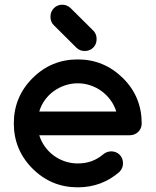

<svg xmlns="http://www.w3.org/2000/svg" viewBox="-20 -801 665 821"><path d="M455.1 -153.8Q477.1 -153.8 491.5 -139.4Q505.9 -125 505.9 -103Q505.9 -81.5 491.2 -66.4Q415.5 0 312.5 0Q199.2 0 119.1 -80.1Q39.1 -160.2 39.1 -273.4Q39.1 -386.7 119.1 -466.8Q199.2 -546.9 312.5 -546.9Q424.8 -546.9 505.9 -466.8Q545.9 -427.2 565.9 -378.7Q585.9 -330.1 585.9 -273.4Q585.9 -251.5 571 -237.1Q556.2 -222.7 534.7 -222.7H147.9Q156.2 -195.8 172.4 -173.6Q188.5 -151.4 210.2 -135.5Q231.9 -119.6 258.1 -110.8Q284.2 -102.1 312.5 -102.1Q344.7 -102.1 371.6 -111.8Q398.4 -121.6 421.4 -141.1Q436 -153.3 455.1 -153.8ZM477.1 -324.2Q468.8 -351.1 452.4 -373.3Q436 -395.5 414.3 -411.4Q392.6 -427.2 366.5 -436Q340.3 -444.8 312.5 -444.8Q284.7 -444.8 258.3 -436Q231.9 -427.2 210 -411.4Q188 -395.5 171.9 -373.3Q155.8 -351.1 147.9 -324.2ZM195.8 -729.5Q195.8 -751 210.2 -765.9Q224.6 -780.8 246.6 -780.8Q267.1 -780.8 282.7 -765.6L380.4 -668.5Q393.1 -654.8 393.1 -633.8Q393.1 -611.8 378.7 -597.4Q364.3 -583 342.3 -583Q320.8 -583 307.1 -596.7L209.5 -693.8Q195.8 -707.5 195.8 -729.5Z"/></svg>

Font: Comfortaa
Style: Bold
Weight: 700
Designer: Johan Aakerlund
Foundry: Johan Aakerlund
Version: Version 2.001; ttfautohint (v1.4.1)